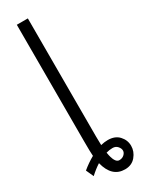

<svg xmlns="http://www.w3.org/2000/svg" viewBox="-240 -772 734 971"><g transform="rotate(-30 127.5 -286.5)"><path d="M63 -739.7H127.4V-50.8Q127.4 -30.8 128.4 0.5Q149.9 -4.9 169.4 -4.9Q211.4 -4.9 234.6 20.5Q257.8 45.9 257.8 79.1Q257.8 112.3 234.9 139.9Q211.9 167.5 172.4 167.5Q96.2 167.5 72.8 74.2Q43.9 92.8 17.1 117.7L-2.9 73.7Q29.3 46.9 64.9 26.9Q63 4.9 63 -60.5ZM132.8 47.4Q143.1 112.8 169.9 112.8Q187.5 112.8 198.7 102.3Q210 91.8 210 79.3Q210 66.9 199.2 54.4Q188.5 42 170.2 42Q151.9 42 132.8 47.4Z"/></g></svg>

Font: News Cycle
Style: Regular
Weight: 500
Version: Version 0.5.2